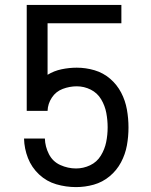

<svg xmlns="http://www.w3.org/2000/svg" viewBox="-20 -755 616 783"><path d="M290 8Q327 8 362.5 -2Q398 -12 427 -36Q456 -60 473.5 -93Q491 -126 497.5 -162Q504 -198 504 -235Q504 -272 497.5 -308.5Q491 -345 474 -377.5Q457 -410 429 -434Q401 -458 365.5 -468.5Q330 -479 293 -479Q262 -479 231 -472.5Q200 -466 174 -450V-660H475V-735H89V-303H174Q175 -332 191.5 -357Q208 -382 236 -392.5Q264 -403 293 -403Q323 -403 350 -389.5Q377 -376 392.5 -350Q408 -324 413.5 -294.5Q419 -265 419 -236Q419 -205 413 -175.5Q407 -146 391 -120Q375 -94 347.5 -81Q320 -68 290 -68Q257 -68 226 -82Q195 -96 179.5 -126.5Q164 -157 163 -190H78Q79 -149 94 -110.5Q109 -72 139.5 -43.5Q170 -15 209.5 -3.5Q249 8 290 8Z"/></svg>

Font: Iosevka Sparkle
Style: Regular
Weight: 400
Designer: Belleve Invis
Foundry: Belleve Invis
Version: Version 4.5.0; ttfautohint (v1.8.3)